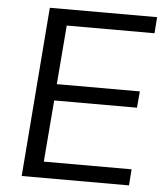

<svg xmlns="http://www.w3.org/2000/svg" viewBox="-52 -758 692 804"><g transform="rotate(5 294.5 -356.0)"><path d="M571 -644H202L182 -396H531L525 -327H177L156 -68H525L520 0H69L125 -712H576Z"/></g></svg>

Font: PRinguin Sans
Style: Italic
Weight: 400
Designer: Vernon Adams
Foundry: Vernon Adams
Version: ""